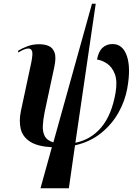

<svg xmlns="http://www.w3.org/2000/svg" viewBox="-20 -780 739 1029"><path d="M197 229 258 9Q181 5 141 -21Q101 -47 91 -89.5Q81 -132 92 -185L147 -442Q157 -491 152 -505.5Q147 -520 132 -520Q112 -520 79 -499L76 -507Q97 -521 126.5 -532Q156 -543 190 -543Q219 -543 241 -533.5Q263 -524 272.5 -498Q282 -472 271 -421L219 -178Q211 -138 209.5 -105.5Q208 -73 220 -50Q232 -27 266 -17L473 -760H493L384 -15Q466 -31 522 -96.5Q578 -162 599 -281Q610 -345 595.5 -383Q581 -421 554 -439Q527 -457 500 -461Q508 -505 530 -524.5Q552 -544 583 -544Q638 -544 660 -480Q682 -416 662 -306Q650 -239 615 -176.5Q580 -114 522 -67Q464 -20 382 -1L349 229Z"/></svg>

Font: Noto Serif Display ExtraCondensed
Style: Bold Italic
Weight: 700
Width: 2
Italic angle: -12°
Designer: Monotype Design Team
Foundry: Monotype Imaging Inc.
Version: Version 2.009